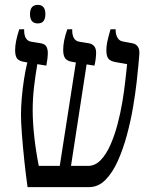

<svg xmlns="http://www.w3.org/2000/svg" viewBox="-20 -767 630 787"><path d="M93 0Q86 -49 80 -105.5Q74 -162 70 -213.5Q66 -265 66 -298Q66 -325 69 -362.5Q72 -400 78 -439.5Q84 -479 92 -511L81 -513Q60 -516 51 -526Q42 -536 42 -562Q42 -596 59 -647H79V-643Q79 -601 108 -596L145 -590Q165 -587 170.5 -575.5Q176 -564 176 -551Q176 -539 174 -523.5Q172 -508 170 -498L133 -504Q125 -458 119.5 -410.5Q114 -363 114 -316Q114 -266 120.5 -206.5Q127 -147 139 -87H225L291 -511L279 -513Q257 -516 248 -527Q239 -538 239 -563Q239 -580 243 -601Q247 -622 256 -647H276V-643Q276 -601 305 -596L342 -590Q374 -585 374 -551Q374 -540 372 -524Q370 -508 367 -498L335 -503L271 -87H341Q370 -87 393 -111Q416 -135 433 -174Q450 -213 462 -258.5Q474 -304 481.5 -349Q489 -394 493 -430.5Q497 -467 499 -485L501 -504L456 -512Q432 -516 424 -527Q416 -538 416 -561Q416 -577 419.5 -594.5Q423 -612 433 -647H454V-643Q454 -627 461 -613.5Q468 -600 483 -597L521 -590Q536 -588 544.5 -576.5Q553 -565 551 -543L547 -497Q545 -474 540 -429.5Q535 -385 525.5 -328.5Q516 -272 500.5 -214.5Q485 -157 463.5 -108.5Q442 -60 412.5 -30Q383 0 345 0ZM135 -671Q103 -671 103 -709Q103 -747 135 -747Q166 -747 166 -709Q166 -671 135 -671Z"/></svg>

Font: Noto Serif Hebrew Condensed
Style: Regular
Weight: 400
Width: 3
Designer: Monotype Design Team
Foundry: Monotype Imaging Inc.
Version: Version 2.004; ttfautohint (v1.8.4.7-5d5b)